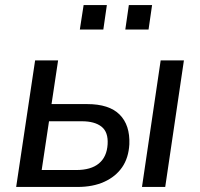

<svg xmlns="http://www.w3.org/2000/svg" viewBox="-20 -740 792 760"><path d="M44 0 119 -501H210L184 -328H325Q412 -328 453.5 -286.5Q495 -245 492 -169Q489 -115 463.5 -78Q438 -41 393 -20.5Q348 0 287 0ZM145 -67H282Q340 -67 371.5 -93Q403 -119 406 -169Q409 -217 382 -238.5Q355 -260 304 -260H174ZM542 0 616 -501H708L634 0ZM476 -623 490 -720H582L568 -623ZM296 -623 311 -720H403L389 -623Z"/></svg>

Font: Nunitoga
Style: Medium Italic
Weight: 500
Italic angle: -9°
Designer: Vernon Adams
Foundry: Vernon Adams
Version: Version 1.0